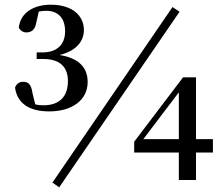

<svg xmlns="http://www.w3.org/2000/svg" viewBox="-20 -766 955 817"><path d="M232 31 744 -716 714 -736 203 11ZM190 -292C285 -292 353 -339 353 -417C353 -479 315 -519 233 -532C303 -548 337 -590 337 -638C337 -700 287 -746 196 -746C129 -746 67 -716 60 -648C67 -635 79 -628 92 -628C112 -628 129 -638 134 -668L145 -717C156 -719 167 -720 177 -720C227 -720 257 -689 257 -633C257 -573 219 -543 161 -543H136V-515H164C235 -515 269 -481 269 -421C269 -355 233 -318 165 -318C152 -318 141 -319 130 -322L118 -371C113 -408 99 -418 79 -418C64 -418 50 -411 44 -393C53 -327 103 -292 190 -292ZM741 0H814V-117H886V-174H814V-437H759L551 -163V-117H741ZM590 -174 674 -285 741 -373V-174Z"/></svg>

Font: Noto Serif CJK JP SemiBold
Style: Regular
Weight: 600
Designer: Ryoko NISHIZUKA 西塚涼子 (kana & ideographs); Frank Grießhammer (Latin, Greek & Cyrillic); Wenlong ZHANG 张文龙 (bopomofo); San
Foundry: Adobe
Version: Version 2.001;hotconv 1.1.0;makeotfexe 2.6.0